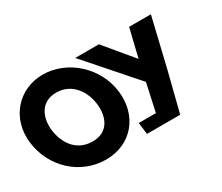

<svg xmlns="http://www.w3.org/2000/svg" viewBox="-143 -1191 1803 1558"><g transform="rotate(-30 758.5 -412.5)"><path d="M660.5 -825 1060.3 -370 1003.7 -110H843.2L856.8 0H979.8H1167.8L1262.6 -376L1369.5 -825H1165.5L1101.9 -561L882.5 -825ZM-0.5 -413C29.1 -172 224.1 15 468.1 15C705.1 15 860.1 -172 830.5 -413C800.9 -654 592.1 -840 363.1 -840C136.1 -840 -30.1 -654 -0.5 -413ZM202.5 -413C187.4 -536 240.3 -659 385.3 -659C531.3 -659 612.4 -536 627.5 -413C642.6 -290 595.7 -167 445.7 -167C291.7 -167 217.6 -290 202.5 -413Z"/></g></svg>

Font: Hussar
Style: BdOpOblOne
Weight: 700
Foundry: Cannot Into Space Fonts
Version: Version 2.00